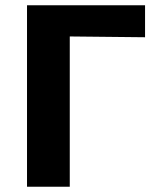

<svg xmlns="http://www.w3.org/2000/svg" viewBox="-20 -712 621 732"><path d="M83 0V-692H533V-570L246 -573V0Z"/></svg>

Font: Coval
Style: Black
Weight: 1000
Foundry: Context Ltd
Version: Version 001.000